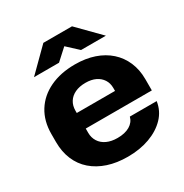

<svg xmlns="http://www.w3.org/2000/svg" viewBox="-170 -861 963 1004"><g transform="rotate(-30 311.5 -358.5)"><path d="M316 10Q250 10 197 -7.5Q144 -25 106 -58Q68 -91 48 -138.5Q28 -186 28 -245V-293Q28 -371 63.5 -428Q99 -485 164 -516Q229 -547 316 -547Q380 -547 431.5 -529.5Q483 -512 520 -479Q557 -446 577 -399.5Q597 -353 597 -296V-228H171V-322H442L429 -307V-340Q429 -369 415 -390.5Q401 -412 376 -424Q351 -436 316 -436Q279 -436 252.5 -423.5Q226 -411 212 -388.5Q198 -366 198 -336V-202Q198 -173 212.5 -150Q227 -127 254 -114.5Q281 -102 318 -102Q363 -102 392 -119Q421 -136 429 -167H591Q583 -112 545 -72.5Q507 -33 448 -11.5Q389 10 316 10ZM98 -596 230 -727H403L532 -596H382L316 -657L249 -596Z"/></g></svg>

Font: Hubot Sans Condensed ExtraLight
Style: Bold
Weight: 700
Version: Version 2.000